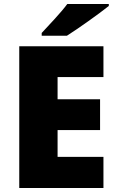

<svg xmlns="http://www.w3.org/2000/svg" viewBox="-20 -1013 589 967"><path d="M528 -983V-993H319C286 -948 224 -884 190 -847V-833H317C371 -867 481 -945 528 -983ZM501 -66V-223H270V-358H484V-513H270V-625H501V-780H77V-66Z"/></svg>

Font: Noto Sans Malayalam UI Black
Style: Regular
Weight: 900
Designer: Jelle Bosma - Monotype Design Team
Foundry: Monotype Imaging Inc.
Version: Version 2.104